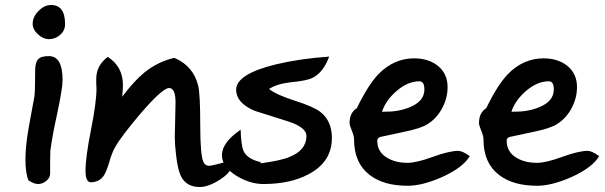

<svg xmlns="http://www.w3.org/2000/svg" viewBox="-20 -693 2427 770"><path d="M111 -598Q111 -625 134.5 -649Q158 -673 185 -673Q241 -673 241 -596Q241 -571 221.5 -553.5Q202 -536 176 -536Q153 -536 132 -555.5Q111 -575 111 -598ZM181 4Q181 20 165.5 32.5Q150 45 133 45Q116 45 94 30Q82 1 82 -55Q82 -106 95 -181Q117 -299 118 -306Q121 -330 121 -409Q121 -441 132 -454.5Q143 -468 176 -468Q231 -468 231 -372Q231 -338 208 -231Q188 -139 182 -89Q181 -83 181 4Z M679 -461Q755 -429 775 -349Q783 -313 783 -195Q783 -69 796 -43Q803 -28 819 -28Q829 -28 900 -47Q908 -39 908 -29Q908 -2 862 27.5Q816 57 781 57Q729 57 707 16Q693 -10 686 -72Q681 -114 681 -143Q681 -166 682.5 -212.5Q684 -259 684 -282Q684 -340 658 -340Q632 -340 544 -238Q466 -146 443 -105Q429 -82 417 -39Q405 0 395 13Q380 35 348 38Q323 41 323 -7Q323 -63 345 -173Q367 -283 367 -339Q367 -345 366 -358Q366 -370 366 -377Q366 -430 412 -465Q473 -426 473 -352Q473 -333 470 -305Q519 -370 560 -403Q614 -446 679 -461Z M1025 -38Q1108 -49 1142 -64Q1209 -91 1209 -148Q1209 -182 1136 -206Q1068 -228 1000 -249Q927 -281 927 -333Q927 -396 1087 -435Q1184 -458 1300 -466Q1277 -402 1232 -380Q1209 -369 1145 -363Q1088 -356 1059 -336Q1088 -313 1163 -289Q1238 -265 1265 -244Q1311 -208 1311 -140Q1311 -43 1217 6Q1144 45 1036 45Q983 45 930 13Q870 -23 870 -71Q870 -121 945 -173Q947 -108 957 -87Q972 -55 1025 -43Z M1382 -200Q1382 -241 1411 -259Q1456 -352 1498 -396Q1560 -459 1641 -459Q1697 -459 1735 -430Q1775 -398 1775 -344Q1775 -300 1753.5 -259.5Q1732 -219 1696 -196Q1668 -178 1604 -165Q1508 -145 1506 -144Q1493 -141 1493 -129Q1493 -83 1533 -60Q1566 -40 1615 -40Q1650 -40 1716 -64Q1782 -88 1818 -88Q1834 -88 1864 -67Q1837 -21 1753 17Q1674 52 1615 52Q1519 52 1463 9Q1400 -39 1400 -133Q1400 -148 1391 -169Q1382 -190 1382 -200ZM1512 -245H1519Q1576 -244 1621 -262Q1682 -286 1682 -334Q1682 -367 1662 -367Q1616 -367 1571.5 -329Q1527 -291 1512 -245Z M1901 -200Q1901 -241 1930 -259Q1975 -352 2017 -396Q2079 -459 2160 -459Q2216 -459 2254 -430Q2294 -398 2294 -344Q2294 -300 2272.5 -259.5Q2251 -219 2215 -196Q2187 -178 2123 -165Q2027 -145 2025 -144Q2012 -141 2012 -129Q2012 -83 2052 -60Q2085 -40 2134 -40Q2169 -40 2235 -64Q2301 -88 2337 -88Q2353 -88 2383 -67Q2356 -21 2272 17Q2193 52 2134 52Q2038 52 1982 9Q1919 -39 1919 -133Q1919 -148 1910 -169Q1901 -190 1901 -200ZM2031 -245H2038Q2095 -244 2140 -262Q2201 -286 2201 -334Q2201 -367 2181 -367Q2135 -367 2090.5 -329Q2046 -291 2031 -245Z"/></svg>

Font: Wortlaut AH
Style: SemiBold
Weight: 600
Designer: Andreas Höfeld
Foundry: Fontgrube AH
Version: Version 2.59